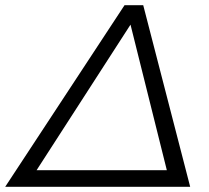

<svg xmlns="http://www.w3.org/2000/svg" viewBox="-70 -720 807 740"><path d="M663 0H-50L410 -700H482ZM71 -64H573L433 -625Z"/></svg>

Font: Montserrat Alternates
Style: Italic
Weight: 400
Italic angle: -11.3°
Designer: Julieta Ulanovsky
Foundry: Julieta Ulanovsky
Version: Version 7.200